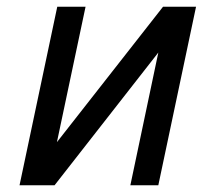

<svg xmlns="http://www.w3.org/2000/svg" viewBox="-20 -550 640 570"><path d="M38 0 150 -530H234L149 -128L464 -530H562L450 0H367L450 -394L142 0Z"/></svg>

Font: Geist Mono
Style: Italic
Weight: 400
Italic angle: -12°
Monospace: yes
Designer: Basement.studio, Andrés Briganti, Mateo Zaragoza
Foundry: Basement.studio, Vercel, Andrés Briganti, Guido Ferreyra, Mateo Zaragoza
Version: Version 1.500